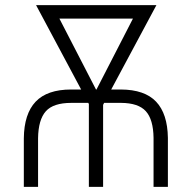

<svg xmlns="http://www.w3.org/2000/svg" viewBox="-20 -731 750 751"><path d="M73.2 0V-189.9Q74.2 -285.6 119.4 -333.3Q164.6 -380.9 258.3 -380.9H297.4L121.1 -710.9H591.8L415 -380.9H453.1Q545.9 -380.4 590.6 -333.3Q635.3 -286.1 636.7 -191.9V0H580.6V-191.9Q579.6 -263.7 550.5 -295.9Q521.5 -328.1 453.6 -328.6H387.2L383.3 -320.8V0H327.6V-324.2L325.2 -328.6H258.8Q188.5 -328.6 159.2 -295.7Q129.9 -262.7 128.9 -190.4V0ZM355.5 -380.9H357.4L500 -658.2H212.4Z"/></svg>

Font: Roboto Condensed Light
Style: Regular
Weight: 300
Designer: Google
Version: Version 2.134; 2016